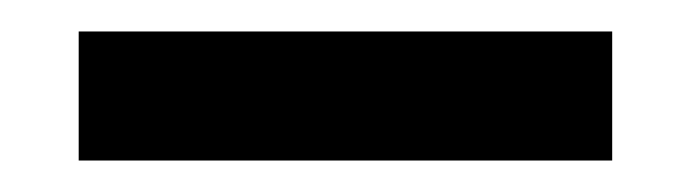

<svg xmlns="http://www.w3.org/2000/svg" viewBox="-20 -79 439 122"><path d="M369 23H30V-59H369Z"/></svg>

Font: Akshar
Style: Regular
Weight: 400
Designer: Tall Chai
Foundry: Tall Chai
Version: Version 1.000